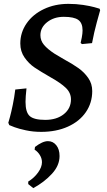

<svg xmlns="http://www.w3.org/2000/svg" viewBox="-20 -670 553 993"><path d="M28 -23 23 -35Q25 -41 31.5 -65Q38 -89 46 -127.5Q54 -166 59 -207L117 -213Q112 -168 112 -143Q112 -89 134 -69.5Q156 -50 214 -50Q273 -50 310 -79.5Q347 -109 347 -156Q347 -190 320.5 -215.5Q294 -241 242 -270Q188 -301 158.5 -321Q129 -341 107 -372.5Q85 -404 85 -445Q85 -502 117.5 -549Q150 -596 207 -623Q264 -650 334 -650Q374 -650 410 -644.5Q446 -639 467.5 -633Q489 -627 495 -625L498 -617Q494 -603 480.5 -554Q467 -505 456 -447L404 -442L397 -448Q399 -455 403 -476Q407 -497 407 -513Q407 -551 385 -567Q363 -583 310 -583Q259 -583 224 -555.5Q189 -528 189 -488Q189 -460 207.5 -438Q226 -416 261 -393L308 -365Q356 -339 386 -317.5Q416 -296 436.5 -266.5Q457 -237 457 -199Q457 -138 424 -90Q391 -42 331 -15Q271 12 193 12Q151 12 114 4Q77 -4 55.5 -12Q34 -20 28 -23ZM228 60Q254 60 271 81Q288 102 288 137Q288 186 248.5 229Q209 272 152 303L126 282V269Q157 250 177 222Q197 194 197 169Q197 150 186.5 132.5Q176 115 159 104L161 90Q200 60 228 60Z"/></svg>

Font: Alegreya SC Medium
Style: Italic
Weight: 500
Italic angle: -7°
Designer: Juan Pablo del Peral
Foundry: Huerta Tipografica
Version: Version 2.007; ttfautohint (v1.6)